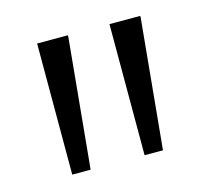

<svg xmlns="http://www.w3.org/2000/svg" viewBox="-60 -876 501 464"><g transform="rotate(-15 190.0 -644.0)"><path d="M145 -808V-804L114 -480H68V-808ZM326 -808V-804L295 -480H249V-808Z"/></g></svg>

Font: Encode Sans
Style: Regular
Weight: 400
Designer: Pablo Impallari, Andres Torresi
Foundry: Pablo Impallari, Andres Torresi
Version: Version 1.000; ttfautohint (v1.00) -l 8 -r 50 -G 200 -x 14 -